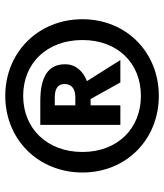

<svg xmlns="http://www.w3.org/2000/svg" viewBox="33 -891 623 729"><g transform="rotate(-90 344.5 -526.5)"><path d="M345 -818C179 -818 54 -692 54 -525C54 -359 179 -235 345 -235C511 -235 636 -359 636 -525C636 -692 511 -818 345 -818ZM345 -303C221 -303 132 -392 132 -525C132 -659 221 -750 345 -750C470 -750 557 -659 557 -525C557 -392 470 -303 345 -303ZM465 -591C465 -654 419 -685 325 -685H235V-381H309V-494H333L396 -381H481L401 -508C438 -522 465 -550 465 -591ZM309 -630H339C373 -630 390 -618 390 -593C390 -564 369 -552 340 -552H309Z"/></g></svg>

Font: Glow Sans TC Normal
Style: Bold
Weight: 700
Designer: Ryoko NISHIZUKA (kana, bopomofo & ideographs); Paul D. Hunt (Latin, Greek & Cyrillic); Sandoll Communications, Soo-young
Version: Version 0.93